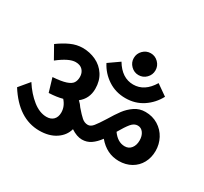

<svg xmlns="http://www.w3.org/2000/svg" viewBox="-175 -1151 1486 1397"><g transform="rotate(30 568.5 -452.0)"><path d="M629 -807Q629 -845 656 -872Q683 -899 720 -899Q757 -899 784 -872Q811 -845 811 -807Q811 -770 784.5 -743Q758 -716 720 -716Q683 -716 656 -743Q629 -770 629 -807ZM475 -676 565 -739Q626 -637 721 -637Q816 -637 877 -739L967 -676Q930 -607 866.5 -565Q803 -523 721 -523Q639 -523 574.5 -565.5Q510 -608 475 -676ZM1105 -300Q1105 -244 1080.5 -199Q1056 -154 1011 -128.5Q966 -103 908 -103Q806 -103 734 -189Q705 -149 672 -126.5Q639 -104 598 -104Q555 -104 505 -137Q489 -78 434 -41.5Q379 -5 297 -5Q122 -5 0 -198L71 -283Q118 -210 176 -164Q234 -118 292 -118Q329 -118 350 -139.5Q371 -161 371 -199Q371 -250 333 -293Q287 -280 220 -277L186 -391Q258 -396 295.5 -408.5Q333 -421 346 -441Q359 -461 359 -491Q359 -525 338.5 -547.5Q318 -570 279 -570Q224 -570 135 -500L76 -605Q125 -641 173.5 -663Q222 -685 273 -685Q332 -685 384 -660.5Q436 -636 467.5 -587.5Q499 -539 499 -472Q499 -390 437 -341Q459 -321 472 -300Q508 -258 531 -238Q554 -218 582 -218Q605 -218 625.5 -243Q646 -268 681 -324Q715 -381 743 -418.5Q771 -456 810.5 -483Q850 -510 900 -510Q960 -510 1007 -481Q1054 -452 1079.5 -404Q1105 -356 1105 -300ZM966 -308Q966 -346 948 -371Q930 -396 901 -396Q871 -396 847 -367Q823 -338 789 -279Q833 -217 892 -217Q926 -217 946 -242.5Q966 -268 966 -308Z"/></g></svg>

Font: Martel Sans ExtraBold
Style: Regular
Weight: 800
Designer: Dan Reynolds and Mathieu Réguer
Foundry: Dan Reynolds and Mathieu Réguer
Version: Version 1.002; ttfautohint (v1.1) -l 5 -r 5 -G 72 -x 0 -D la